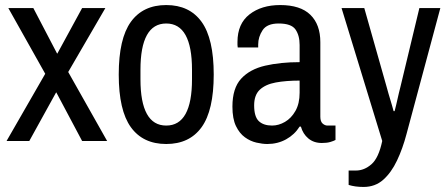

<svg xmlns="http://www.w3.org/2000/svg" viewBox="-20 -558 1772 760"><path d="M6 0 159 -266 13 -526H112L206 -346H207L305 -526H397L250 -273L404 0H305L203 -192H202L96 0Z M638 12Q546 12 498 -54.5Q450 -121 450 -263Q450 -405 498 -471.5Q546 -538 638 -538Q730 -538 778 -471.5Q826 -405 826 -263Q826 -121 778 -54.5Q730 12 638 12ZM638 -61Q689 -61 714.5 -107Q740 -153 740 -244V-282Q740 -373 714.5 -419Q689 -465 638 -465Q587 -465 561.5 -419Q536 -373 536 -282V-244Q536 -153 561.5 -107Q587 -61 638 -61Z M1038 12Q1019 12 995 6.5Q971 1 949.5 -14.5Q928 -30 914 -59Q900 -88 900 -136Q900 -209 934.5 -246.5Q969 -284 1029.5 -298Q1090 -312 1166 -312V-380Q1166 -418 1149.5 -441.5Q1133 -465 1083 -465Q1037 -465 1019.5 -438.5Q1002 -412 1002 -382V-370H921Q920 -375 920 -380Q920 -385 920 -392Q920 -464 967.5 -501Q1015 -538 1089 -538Q1169 -538 1208.5 -499.5Q1248 -461 1248 -391V-96Q1248 -77 1257 -69Q1266 -61 1276 -61H1308V-4Q1301 0 1287.5 4Q1274 8 1254 8Q1222 8 1200.5 -10Q1179 -28 1171 -57H1166Q1146 -25 1112.5 -6.5Q1079 12 1038 12ZM1057 -61Q1083 -61 1108 -75.5Q1133 -90 1149.5 -119Q1166 -148 1166 -191V-239Q1112 -239 1071.5 -231.5Q1031 -224 1008.5 -203Q986 -182 986 -141Q986 -96 1004.5 -78.5Q1023 -61 1057 -61Z M1419 182Q1402 182 1387.5 180Q1373 178 1360 174V117H1389Q1422 117 1450.5 92Q1479 67 1493 0L1332 -526H1422L1511 -212Q1514 -200 1517.5 -188.5Q1521 -177 1524.5 -165Q1528 -153 1531.5 -141.5Q1535 -130 1538 -118H1542Q1545 -130 1548 -142Q1551 -154 1553.5 -166Q1556 -178 1559 -190Q1562 -202 1565 -214L1640 -526H1723L1589 -27Q1574 30 1551.5 77.5Q1529 125 1497 153.5Q1465 182 1419 182Z"/></svg>

Font: Archivo Narrow
Style: Regular
Weight: 400
Designer: Hector Gatti
Foundry: Omnibus-Type
Version: Version 3.002